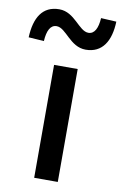

<svg xmlns="http://www.w3.org/2000/svg" viewBox="-147 -869 583 921"><g transform="rotate(10 144.5 -408.5)"><path d="M223 -648C304 -648 342 -711 345 -806L270 -810C267 -761 252 -730 222 -730C175 -730 142 -817 66 -817C-16 -817 -52 -755 -56 -659L19 -654C22 -705 37 -735 67 -735C114 -735 146 -648 223 -648ZM87 0H202V-550H87Z"/></g></svg>

Font: Noto Sans JP Medium
Style: Regular
Weight: 500
Designer: Ryoko NISHIZUKA  (kana, bopomofo & ideographs); Paul D. Hunt (Latin, Greek & Cyrillic); Sandoll Communications , Soo-you
Foundry: Adobe
Version: Version 2.002;hotconv 1.0.116;makeotfexe 2.5.65601